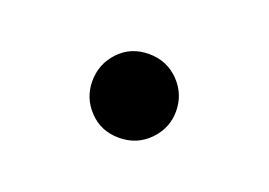

<svg xmlns="http://www.w3.org/2000/svg" viewBox="-39 -508 407 291"><g transform="rotate(20 164.5 -362.5)"><path d="M164 -295Q135 -295 116 -315Q97 -335 97 -362Q97 -390 116 -410Q135 -430 164 -430Q193 -430 212.5 -410Q232 -390 232 -362Q232 -335 212.5 -315Q193 -295 164 -295Z"/></g></svg>

Font: Noto Serif SC ExtraLight Medium
Style: Regular
Weight: 500
Version: Version 2.002-H1;hotconv 1.1.0;makeotfexe 2.6.0